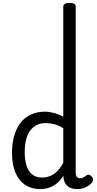

<svg xmlns="http://www.w3.org/2000/svg" viewBox="-20 -1292 668 1329"><path d="M258 17Q201 17 157 -10.5Q113 -38 88 -94Q63 -150 63 -235Q63 -287 73 -331Q83 -375 101.5 -410Q120 -445 147.5 -469Q175 -493 211 -506Q247 -519 290 -519Q320 -519 354 -510Q388 -501 418 -484V-1246Q418 -1259 429 -1265.5Q440 -1272 461 -1272Q483 -1272 493.5 -1265.5Q504 -1259 504 -1246V-96Q504 -76 512.5 -67Q521 -58 535 -58Q544 -58 551.5 -61Q559 -64 566 -69Q573 -74 581 -80Q589 -86 598.5 -82Q608 -78 615 -70Q623 -61 624.5 -51Q626 -41 620 -33Q609 -17 592 -6Q575 5 555.5 11Q536 17 516 17Q478 17 457 3Q436 -11 427.5 -31.5Q419 -52 419 -73Q419 -74 419 -74.5Q419 -75 419 -76Q395 -38 367.5 -18Q340 2 312 9.5Q284 17 258 17ZM151 -239Q151 -184 164 -144.5Q177 -105 203.5 -84Q230 -63 270 -63Q299 -63 325.5 -73Q352 -83 375.5 -106Q399 -129 418 -166V-404Q387 -424 357 -432Q327 -440 295 -440Q269 -440 247 -432Q225 -424 207 -408Q189 -392 176.5 -368Q164 -344 157.5 -312Q151 -280 151 -239Z"/></svg>

Font: Playwrite VN
Style: Regular
Weight: 400
Designer: Veronika Burian, José Scaglione
Foundry: TypeTogether
Version: Version 1.002